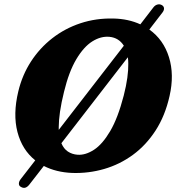

<svg xmlns="http://www.w3.org/2000/svg" viewBox="-20 -802 836 907"><path d="M79 81Q69.5 76.5 69.2 66Q69 55.5 77.5 44.5L146.5 -44.5Q84.5 -94 62.5 -178.2Q40.5 -262.5 66.5 -370.5Q85 -447.5 126.2 -511.2Q167.5 -575 227.2 -621.5Q287 -668 360.2 -692.2Q433.5 -716.5 516 -714.5Q586.5 -713 643 -687L704.5 -767Q712.5 -777.5 723.5 -780.5Q734.5 -783.5 744.5 -778Q754 -772.5 754.8 -763Q755.5 -753.5 747.5 -743L685.5 -662.5Q752.5 -614.5 778.2 -531.8Q804 -449 781 -348.5Q760 -255 715 -185.5Q670 -116 607.8 -70.5Q545.5 -25 472.2 -3.8Q399 17.5 321.5 15Q245.5 12 187 -18L119 69.5Q100 94 79 81ZM257.5 -201.5Q257.5 -194.5 257.5 -188.5L565 -586Q541.5 -623.5 497.5 -628Q457 -632 416.2 -606.5Q375.5 -581 340.5 -522.2Q305.5 -463.5 282.5 -368.5Q269.5 -316 263.5 -274.5Q257.5 -233 257.5 -201.5ZM346.5 -71Q384 -68.5 424 -94.5Q464 -120.5 500.5 -182.5Q537 -244.5 564.5 -350.5Q576.5 -397.5 581.5 -434.8Q586.5 -472 586 -501Q586 -517 584 -531.5L270 -125.5Q281 -99 300.8 -86Q320.5 -73 346.5 -71Z"/></svg>

Font: Fraunces 9pt S100
Style: Bold Italic
Weight: 700
Italic angle: -16°
Version: Version 1.000; ttfautohint (v1.8.3)